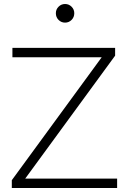

<svg xmlns="http://www.w3.org/2000/svg" viewBox="-20 -939 640 959"><path d="M39 0V-39L488 -653H42V-700H555V-661L106 -47H565V0ZM305 -826Q286 -826 272.5 -839.5Q259 -853 259 -873Q259 -892 272.5 -905.5Q286 -919 305 -919Q324 -919 337.5 -905.5Q351 -892 351 -873Q351 -853 337.5 -839.5Q324 -826 305 -826Z"/></svg>

Font: Red Hat Text VF
Style: Regular
Weight: 300
Designer: Pentagram, MCKL
Foundry: Pentagram, MCKL
Version: Version 1.023